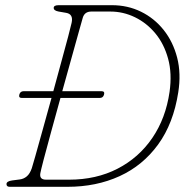

<svg xmlns="http://www.w3.org/2000/svg" viewBox="-20 -720 724 740"><path d="M5 -10.5Q5 -21.5 26.5 -24.5L57 -28.5Q71.5 -30.5 83.2 -40.2Q95 -50 102.5 -71.5Q105 -78.5 116.2 -118.5Q127.5 -158.5 144 -218Q160.5 -277.5 178.5 -342.5H64Q51 -342.5 54.5 -355.5Q58 -368.5 71 -368.5H185.5Q202 -429 217.2 -484.8Q232.5 -540.5 243 -580.2Q253.5 -620 256 -632Q263.5 -665.5 235 -670.5L206 -675.5Q187 -679 187 -689.5Q187 -700 206 -700H411.5Q472 -700 523.2 -675Q574.5 -650 610.8 -604.5Q647 -559 662.8 -497.8Q678.5 -436.5 667 -364Q648.5 -244.5 589.5 -163.2Q530.5 -82 440.8 -41Q351 0 240 0H17.5Q5 0 5 -10.5ZM246 -27.5Q351 -27.5 433 -69.8Q515 -112 567 -188.2Q619 -264.5 633.5 -366Q643.5 -436.5 628 -493.5Q612.5 -550.5 579 -591Q545.5 -631.5 500.2 -653.5Q455 -675.5 405 -675.5H332Q306 -675.5 299 -651.5Q296 -641 284.2 -599Q272.5 -557 255.5 -496Q238.5 -435 220 -368.5H371.5Q384.5 -368.5 381 -355.5Q377.5 -342.5 364.5 -342.5H213Q194 -274 176.8 -211Q159.5 -148 148.2 -104.8Q137 -61.5 135.5 -52.5Q131 -27.5 157.5 -27.5Z"/></svg>

Font: Fraunces 72pt SuperSoft Thin
Style: Italic
Weight: 100
Italic angle: -16°
Version: Version 1.000;[b76b70a41]